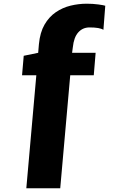

<svg xmlns="http://www.w3.org/2000/svg" viewBox="-20 -842 648 1036"><path d="M122 174 176 -436H99L108 -541L186 -557L190 -604Q196 -667 220.2 -709Q244.5 -751 281 -776Q317.5 -801 360.8 -811.5Q404 -822 448 -822Q481 -822 510.5 -818Q540 -814 548 -811L538 -681Q518.5 -694 463 -694Q426.5 -694 402.5 -667.5Q378.5 -641 373 -587L369 -557H496L486 -436H359L305 174Z"/></svg>

Font: Merriweather Sans ExtraBold
Style: Regular
Weight: 800
Designer: Eben Sorkin
Foundry: Eben Sorkin
Version: Version 2.001; ttfautohint (v1.8.3)